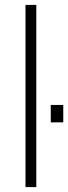

<svg xmlns="http://www.w3.org/2000/svg" viewBox="-20 -763 278 783"><path d="M84 0V-743H128V0ZM187 -264V-335H238V-264Z"/></svg>

Font: Saira SemiCondensed ExtraLight
Style: Regular
Weight: 250
Width: 4
Designer: Hector Gatti with collaboration of the Omnibus-Type team
Foundry: Omnibus-Type
Version: Version 1.101